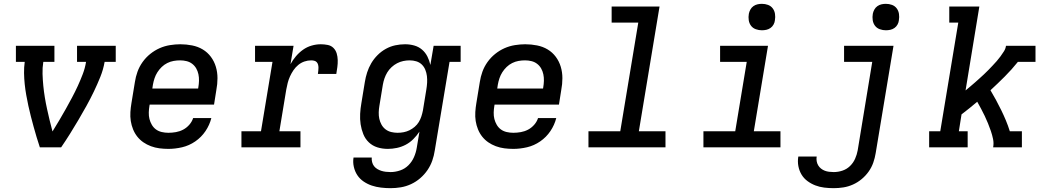

<svg xmlns="http://www.w3.org/2000/svg" viewBox="-20 -769 5440 1002"><path d="M188 0Q179 -27 171 -53.5Q163 -80 155.5 -107.5Q148 -135 141 -162Q134 -189 128 -217Q122 -245 117 -273Q112 -301 109 -329.5Q106 -358 105.5 -387.5Q105 -417 109 -446H63V-530H264V-446H206Q201 -415 202 -383.5Q203 -352 206 -321.5Q209 -291 214 -260.5Q219 -230 225.5 -200.5Q232 -171 239 -141.5Q246 -112 254 -83Q272 -112 289.5 -141.5Q307 -171 323.5 -200.5Q340 -230 356 -260Q372 -290 386 -320.5Q400 -351 412 -382.5Q424 -414 429 -446H382V-530H584V-446H526Q519 -406 503.5 -367.5Q488 -329 470 -291.5Q452 -254 431.5 -217Q411 -180 389.5 -143.5Q368 -107 345.5 -71Q323 -35 299 0Z M859 8Q835 8 812 5Q789 2 767.5 -6Q746 -14 728 -26.5Q710 -39 696.5 -56Q683 -73 674.5 -94Q666 -115 662.5 -137.5Q659 -160 660.5 -184Q662 -208 666 -231L684 -341Q688 -368 697.5 -394.5Q707 -421 724 -445Q741 -469 764 -487.5Q787 -506 813 -517.5Q839 -529 867 -533.5Q895 -538 921 -538Q952 -538 982.5 -532Q1013 -526 1038 -511Q1063 -496 1080.5 -472.5Q1098 -449 1106.5 -420.5Q1115 -392 1115 -361Q1115 -330 1109 -299L1097 -223H761L760 -217Q757 -200 756.5 -182Q756 -164 760 -148Q764 -132 772.5 -117.5Q781 -103 794 -93.5Q807 -84 824 -80Q841 -76 859 -76Q878 -76 898 -79.5Q918 -83 936 -92.5Q954 -102 968 -118Q982 -134 988 -153H1083Q1074 -117 1052.5 -85Q1031 -53 999 -31Q967 -9 930.5 -0.5Q894 8 859 8ZM775 -307H1014L1015 -313Q1018 -330 1018.5 -347.5Q1019 -365 1015.5 -381.5Q1012 -398 1004 -412Q996 -426 983 -436Q970 -446 953.5 -450Q937 -454 920 -454Q903 -454 886 -451Q869 -448 853 -440Q837 -432 824 -419.5Q811 -407 801.5 -392Q792 -377 786.5 -360.5Q781 -344 778 -327Z M1240 0V-84H1342L1402 -446H1311V-530H1512L1496 -434Q1508 -456 1524.5 -475.5Q1541 -495 1561.5 -509.5Q1582 -524 1606 -531Q1630 -538 1654 -538Q1672 -538 1690 -534.5Q1708 -531 1720 -519Q1732 -507 1737 -490.5Q1742 -474 1742.5 -455.5Q1743 -437 1740.5 -419Q1738 -401 1735 -383H1639Q1640 -391 1641 -399Q1642 -407 1642 -415.5Q1642 -424 1640 -431.5Q1638 -439 1633 -444.5Q1628 -450 1620 -452Q1612 -454 1604 -454Q1586 -454 1568.5 -448Q1551 -442 1536.5 -430Q1522 -418 1511.5 -402.5Q1501 -387 1493.5 -370.5Q1486 -354 1481.5 -336.5Q1477 -319 1474 -302L1438 -84H1548V0Z M2018 213Q1993 213 1968 210Q1943 207 1920.5 199.5Q1898 192 1878 178.5Q1858 165 1845 145.5Q1832 126 1826.5 101.5Q1821 77 1825 53H1920Q1919 65 1922 77Q1925 89 1932 98Q1939 107 1949 113Q1959 119 1970 122.5Q1981 126 1993.5 127.5Q2006 129 2018 129Q2043 129 2068 120.5Q2093 112 2111.5 93.5Q2130 75 2140.5 51Q2151 27 2155 2L2169 -82Q2155 -61 2137 -43Q2119 -25 2097 -13.5Q2075 -2 2051 3Q2027 8 2004 8Q1975 8 1949.5 0Q1924 -8 1905 -26Q1886 -44 1876 -69Q1866 -94 1862 -120.5Q1858 -147 1859.5 -175Q1861 -203 1866 -231L1884 -341Q1888 -366 1896 -391Q1904 -416 1917.5 -439Q1931 -462 1950.5 -481.5Q1970 -501 1993.5 -514Q2017 -527 2042.5 -532.5Q2068 -538 2094 -538Q2119 -538 2142 -531.5Q2165 -525 2182.5 -510Q2200 -495 2210.5 -474Q2221 -453 2226 -430L2243 -530H2384V-446H2326L2249 16Q2245 43 2236 69Q2227 95 2211 118.5Q2195 142 2173 161Q2151 180 2125 192Q2099 204 2072 208.5Q2045 213 2018 213ZM2055 -76Q2071 -76 2086.5 -79Q2102 -82 2116.5 -89Q2131 -96 2144 -107Q2157 -118 2165.5 -132Q2174 -146 2179 -161.5Q2184 -177 2187 -192L2205 -302Q2208 -320 2209 -337.5Q2210 -355 2208 -372Q2206 -389 2199.5 -405Q2193 -421 2181 -432.5Q2169 -444 2152.5 -449Q2136 -454 2118 -454Q2101 -454 2084.5 -450.5Q2068 -447 2052.5 -439Q2037 -431 2023.5 -418.5Q2010 -406 2001 -391Q1992 -376 1986.5 -360Q1981 -344 1978 -327L1960 -217Q1957 -200 1956.5 -182.5Q1956 -165 1959.5 -149Q1963 -133 1971 -118.5Q1979 -104 1992 -94Q2005 -84 2021.5 -80Q2038 -76 2055 -76Z M2659 8Q2635 8 2612 5Q2589 2 2567.5 -6Q2546 -14 2528 -26.5Q2510 -39 2496.5 -56Q2483 -73 2474.5 -94Q2466 -115 2462.5 -137.5Q2459 -160 2460.5 -184Q2462 -208 2466 -231L2484 -341Q2488 -368 2497.5 -394.5Q2507 -421 2524 -445Q2541 -469 2564 -487.5Q2587 -506 2613 -517.5Q2639 -529 2667 -533.5Q2695 -538 2721 -538Q2752 -538 2782.5 -532Q2813 -526 2838 -511Q2863 -496 2880.5 -472.5Q2898 -449 2906.5 -420.5Q2915 -392 2915 -361Q2915 -330 2909 -299L2897 -223H2561L2560 -217Q2557 -200 2556.5 -182Q2556 -164 2560 -148Q2564 -132 2572.5 -117.5Q2581 -103 2594 -93.5Q2607 -84 2624 -80Q2641 -76 2659 -76Q2678 -76 2698 -79.5Q2718 -83 2736 -92.5Q2754 -102 2768 -118Q2782 -134 2788 -153H2883Q2874 -117 2852.5 -85Q2831 -53 2799 -31Q2767 -9 2730.5 -0.5Q2694 8 2659 8ZM2575 -307H2814L2815 -313Q2818 -330 2818.5 -347.5Q2819 -365 2815.5 -381.5Q2812 -398 2804 -412Q2796 -426 2783 -436Q2770 -446 2753.5 -450Q2737 -454 2720 -454Q2703 -454 2686 -451Q2669 -448 2653 -440Q2637 -432 2624 -419.5Q2611 -407 2601.5 -392Q2592 -377 2586.5 -360.5Q2581 -344 2578 -327Z M3051 0V-84H3217L3311 -651H3172V-735H3422L3314 -84H3453V0Z M3651 0V-84H3817L3877 -446H3738V-530H3988L3914 -84H4053V0ZM3956 -611Q3940 -611 3924.5 -616.5Q3909 -622 3899.5 -634.5Q3890 -647 3887.5 -663.5Q3885 -680 3888 -697Q3890 -708 3896 -719Q3902 -730 3912 -737Q3922 -744 3933.5 -746.5Q3945 -749 3956 -749Q3973 -749 3988 -743.5Q4003 -738 4012.5 -725.5Q4022 -713 4024.5 -696.5Q4027 -680 4024 -663Q4023 -652 4017 -641Q4011 -630 4001 -623Q3991 -616 3979.5 -613.5Q3968 -611 3956 -611Z M4331 213Q4306 213 4281.5 210Q4257 207 4235 198.5Q4213 190 4194 176Q4175 162 4163 142Q4151 122 4146.5 98Q4142 74 4146 49Q4146 49 4146 48.5Q4146 48 4147 48H4242Q4242 48 4242 48Q4242 48 4242 48Q4240 60 4242 72Q4244 84 4250 94Q4256 104 4265 111Q4274 118 4284.5 122Q4295 126 4307 127.5Q4319 129 4331 129Q4354 129 4376.5 121.5Q4399 114 4416 97.5Q4433 81 4442.5 59.5Q4452 38 4456 16L4532 -446H4385V-530H4643L4550 30Q4546 55 4537.5 79.5Q4529 104 4513.5 126Q4498 148 4477 165.5Q4456 183 4431.5 194Q4407 205 4381.5 209Q4356 213 4331 213ZM4603 -611Q4587 -611 4571.5 -616.5Q4556 -622 4546.5 -634.5Q4537 -647 4534.5 -663.5Q4532 -680 4535 -697Q4537 -708 4543 -719Q4549 -730 4559 -737Q4569 -744 4580.5 -746.5Q4592 -749 4603 -749Q4620 -749 4635 -743.5Q4650 -738 4659.5 -725.5Q4669 -713 4671.5 -696.5Q4674 -680 4671 -663Q4670 -652 4664 -641Q4658 -630 4648 -623Q4638 -616 4626.5 -613.5Q4615 -611 4603 -611Z M4829 0V-84H4887L4981 -651H4934V-735H5091L5019 -297Q5031 -307 5043.5 -317.5Q5056 -328 5068 -338.5Q5080 -349 5091.5 -359.5Q5103 -370 5115 -381Q5127 -392 5138 -403.5Q5149 -415 5160 -426.5Q5171 -438 5181.5 -450Q5192 -462 5201.5 -475Q5211 -488 5219.5 -501.5Q5228 -515 5230 -530H5384V-446H5292Q5260 -406 5223.5 -369.5Q5187 -333 5149 -298Q5164 -273 5178 -247Q5192 -221 5205 -194.5Q5218 -168 5229.5 -140.5Q5241 -113 5250 -84H5313V0H5163Q5167 -22 5162.5 -43.5Q5158 -65 5151 -85.5Q5144 -106 5136 -125.5Q5128 -145 5119 -164Q5110 -183 5100 -201.5Q5090 -220 5080 -238Q5060 -221 5039.5 -204.5Q5019 -188 4998 -172L4984 -84H5030V0Z"/></svg>

Font: Iosevka Curly Slab MdExObl
Style: Regular
Weight: 500
Width: 7
Italic angle: -9°
Monospace: yes
Designer: Belleve Invis
Foundry: Belleve Invis
Version: Version 11.1.0; ttfautohint (v1.8.3)